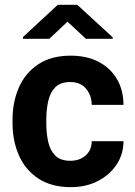

<svg xmlns="http://www.w3.org/2000/svg" viewBox="-20 -770 561 800"><path d="M272.9 -100.1Q312 -100.1 336.9 -122.3Q361.8 -144.5 362.3 -181.6H494.6Q494.1 -126 464.8 -82.8Q435.5 -39.6 386.2 -14.9Q336.9 9.8 275.9 9.8Q194.3 9.8 140.1 -25.9Q85.9 -61.5 59.1 -122.1Q32.2 -182.6 32.2 -256.8V-271Q32.2 -345.7 59.1 -406.2Q85.9 -466.8 139.9 -502.4Q193.8 -538.1 274.9 -538.1Q339.8 -538.1 389.2 -513.2Q438.5 -488.3 466.3 -442.1Q494.1 -396 494.6 -333H362.3Q361.8 -372.6 338.6 -400.4Q315.4 -428.2 272.5 -428.2Q231.4 -428.2 210 -406Q188.5 -383.8 180.7 -347.9Q172.9 -312 172.9 -271V-256.8Q172.9 -215.3 180.7 -179.7Q188.5 -144 210 -122.1Q231.4 -100.1 272.9 -100.1ZM302.2 -750 449.7 -614.3V-608.4H337.9L261.2 -679.7L185.5 -608.4H75.7V-615.7L220.7 -750Z"/></svg>

Font: Vazirmatn RD
Style: Bold
Weight: 700
Designer: Saber Rastikerdar
Foundry: Saber Rastikerdar
Version: Version 32.102